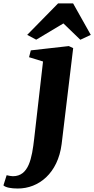

<svg xmlns="http://www.w3.org/2000/svg" viewBox="-142 -835 546 1113"><path d="M56.2 -31.7C43 83 24.9 186.5 -67.4 186.5C-72.3 186.5 -94.7 183.6 -103.5 180.7L-122.1 239.7C-108.9 252 -77.6 257.8 -38.6 257.8C82.5 257.8 193.8 169.4 215.3 0L282.2 -556.2L256.8 -567.9L36.6 -543L26.4 -503.4L107.4 -478.5ZM67.9 -605 225.6 -699.2 323.7 -604.5 384.3 -632.8 281.7 -815.4H194.8L15.6 -632.8Z"/></svg>

Font: Merriweather
Style: Heavy Italic
Weight: 900
Italic angle: -7.5°
Designer: Eben Sorkin
Foundry: Eben Sorkin
Version: Version 1.001